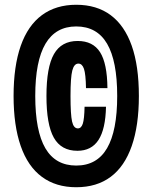

<svg xmlns="http://www.w3.org/2000/svg" viewBox="-20 -803 640 806"><path d="M300 -17Q215 -17 156 -60.5Q97 -104 67 -190Q37 -276 37 -400Q37 -525 67 -610.5Q97 -696 156 -739.5Q215 -783 300 -783Q386 -783 444.5 -739.5Q503 -696 533 -611Q563 -526 563 -400Q563 -276 533 -190Q503 -104 444.5 -60.5Q386 -17 300 -17ZM300 -108Q387 -108 429.5 -181Q472 -254 472 -400Q472 -547 429.5 -619.5Q387 -692 300 -692Q214 -692 171 -619.5Q128 -547 128 -400Q128 -253 170.5 -180.5Q213 -108 300 -108ZM425 -355Q423 -261 393.5 -215.5Q364 -170 305 -170Q237 -170 206 -225Q175 -280 175 -400Q175 -521 206.5 -576Q238 -631 306 -631Q370 -631 400 -584Q430 -537 431 -433H341Q340 -492 332.5 -514Q325 -536 309 -536Q291 -536 283.5 -507Q276 -478 276 -400Q276 -322 282.5 -293Q289 -264 307 -264Q321 -264 327.5 -283.5Q334 -303 335 -355Z"/></svg>

Font: Martian Mono Condensed SemiBold
Style: Regular
Weight: 600
Width: 3
Designer: Roman Shamin
Foundry: Evil Martians
Version: Version 1.000